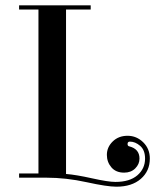

<svg xmlns="http://www.w3.org/2000/svg" viewBox="-20 -670 597 724"><path d="M52 0V-16H125V-634H52V-650H322V-634H229V-14Q267 -11 327.5 2.5Q388 16 415 16Q469 16 498 -9Q527 -34 527 -72Q527 -104 508.5 -120Q490 -136 470 -136Q461 -136 461 -127Q461 -119 468 -118Q506 -108 506 -72Q506 -51 490 -35Q474 -19 448 -19Q417 -19 400 -39Q383 -59 383 -86Q383 -115 405 -136.5Q427 -158 461 -158Q495 -158 520 -133.5Q545 -109 545 -72Q545 -25 511 4.5Q477 34 419 34Q384 34 306.5 17Q229 0 155 0Z"/></svg>

Font: Elsie Swash Caps
Style: Regular
Weight: 400
Designer: Alejandro Inler
Foundry: Alejandro Inler
Version: 1.001